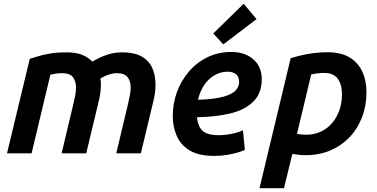

<svg xmlns="http://www.w3.org/2000/svg" viewBox="-20 -813 1998 1018"><path d="M17.2 0 137.8 -501.2Q160 -508.2 187.4 -516.2Q214.8 -524.2 250.5 -529.9Q286.2 -535.5 333.2 -535.5Q379 -535.5 411.8 -523.6Q444.5 -511.8 469.5 -486.5Q509.5 -509.5 546.6 -522.5Q583.8 -535.5 630 -535.5Q689 -535.5 727.5 -515.4Q766 -495.2 785.2 -456.8Q804.5 -418.2 804.5 -363Q804.5 -343.2 801.8 -321.5Q799 -299.8 793.5 -278L726.8 0H596.5L660 -267.2Q664 -285.8 668.4 -306.9Q672.8 -328 672.8 -348Q672.8 -383.8 655.9 -404.4Q639 -425 599.5 -425Q578.5 -425 556.4 -417.5Q534.2 -410 512 -397Q514.2 -388 514.6 -379.5Q515 -371 515 -363Q515 -343.2 512.1 -321.5Q509.2 -299.8 503.8 -278L437.2 0H306.8L370.2 -267.2Q374.5 -285.8 378.8 -306.9Q383 -328 383 -348Q383 -383.8 366.2 -404.4Q349.5 -425 310 -425Q292.5 -425 278.1 -422.9Q263.8 -420.8 247.2 -417.2L147.5 0Z M1114 13.5Q1034 13.5 986.2 -15.1Q938.5 -43.8 917.2 -92.1Q896 -140.5 896 -199.8Q896 -264 917.9 -324.1Q939.8 -384.2 980.5 -432.4Q1021.2 -480.5 1078.6 -509Q1136 -537.5 1207 -537.5Q1277 -537.5 1322.4 -499.1Q1367.8 -460.8 1367.8 -393Q1367.8 -319 1323.8 -274.9Q1279.8 -230.8 1202.1 -211.8Q1124.5 -192.8 1024.8 -191.5Q1024.8 -190.5 1024.8 -189.4Q1024.8 -188.2 1024.8 -187.2Q1029 -156 1040.6 -135.9Q1052.2 -115.8 1076.4 -106Q1100.5 -96.2 1138.8 -96.2Q1171.5 -96.2 1205.1 -102.8Q1238.8 -109.2 1268.2 -122.2L1278.2 -18Q1249 -5.2 1206 4.1Q1163 13.5 1114 13.5ZM1030 -284Q1120 -287 1166.9 -300.9Q1213.8 -314.8 1230.9 -335.1Q1248 -355.5 1248 -378Q1248 -404.8 1231.9 -418.8Q1215.8 -432.8 1187 -432.8Q1148.8 -432.8 1116.5 -413.6Q1084.2 -394.5 1061.9 -360.9Q1039.5 -327.2 1030 -284ZM1163.8 -577.5 1110.8 -635.5 1272 -793.2 1340.2 -711.8Z M1355.8 185 1521.2 -504.5Q1548.5 -513 1579.2 -520.1Q1610 -527.2 1644.6 -531.6Q1679.2 -536 1716.2 -536Q1788.2 -536 1833.8 -508.4Q1879.2 -480.8 1901.1 -433.2Q1923 -385.8 1923 -325Q1923 -253.2 1899.9 -192.4Q1876.8 -131.5 1833.5 -85.9Q1790.2 -40.2 1731.1 -15.2Q1672 9.8 1599.2 9.8Q1581.8 9.8 1564.5 8Q1547.2 6.2 1530.2 3L1485.5 185ZM1601.5 -98.5Q1645.8 -98.5 1681.2 -115.1Q1716.8 -131.8 1741.5 -161.2Q1766.2 -190.8 1779.8 -229.8Q1793.2 -268.8 1793.2 -314.2Q1793.2 -364.2 1771.2 -395.2Q1749.2 -426.2 1698 -426.2Q1680.5 -426.2 1663.5 -424.2Q1646.5 -422.2 1630 -418.2L1554.8 -103.5Q1566 -101 1577.8 -99.8Q1589.5 -98.5 1601.5 -98.5Z"/></svg>

Font: Ubuntu Sans
Style: Italic
Weight: 400
Italic angle: -13.5°
Designer: Dalton Maag Ltd
Foundry: Dalton Maag Ltd
Version: Version 1.006